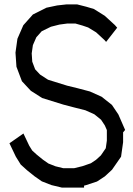

<svg xmlns="http://www.w3.org/2000/svg" viewBox="-20 -847 602 872"><path d="M517.6 -327.1 548.3 -256.8 539.1 -246.1V-201.2L529.8 -135.3L488.8 -76.2L456.1 -45.9L420.4 -22.5L371.1 -6.3L361.8 -3.9V4.9H260.7L213.9 -6.3L169.9 -23.4L136.2 -46.9L103.5 -73.2L74.2 -99.6L51.8 -135.7L22.9 -196.3L86.4 -240.7L112.8 -185.1L126.5 -163.1L146.5 -145L175.3 -121.6L199.7 -104.5L231.9 -91.8L267.6 -83H316.4L354.5 -92.3L392.6 -105.5L416 -121.1L438 -141.1L460.4 -173.8L465.3 -208.5V-256.3L456.1 -277.3L439 -303.2L408.2 -328.1L367.7 -346.2L317.4 -358.9L267.1 -372.1L171.4 -401.9L120.1 -434.6L79.6 -478L54.7 -543.9L50.3 -607.9L59.1 -670.9L85.9 -732.4L129.4 -781.2L190.9 -812L239.7 -822.3L282.7 -827.1H330.1L372.1 -816.4L406.2 -806.2L455.6 -775.4L501.5 -733.4L512.2 -721.2L461.9 -656.7L454.1 -665.5L416.5 -700.2L380.4 -722.2L354.5 -731L322.3 -740.2H286.1L250 -735.4L211.4 -725.6L169.4 -705.1L145 -677.7L129.4 -642.1L124 -604.5L126.5 -566.9L139.6 -532.2L162.1 -508.3L198.2 -484.9L284.7 -458L332.5 -446.3L388.2 -431.6L441.4 -407.7L488.3 -370.6Z"/></svg>

Font: Gap Sans
Style: Regular
Weight: 400
Designer: Alexandre Liziard and Étienne Ozeray
Foundry: Interstices.io
Version: Version 1.6.1 - December 3. 2014